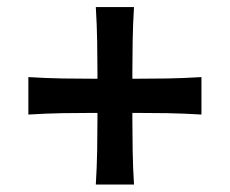

<svg xmlns="http://www.w3.org/2000/svg" viewBox="-20 -564 632 528"><path d="M243.5 -56.5Q246.5 -105 247.2 -150.5Q248 -196 248 -236V-253.5H237Q197.5 -253.5 152 -252.8Q106.5 -252 58 -249V-352Q106.5 -349 152 -348.2Q197.5 -347.5 237 -347.5H248V-365.5Q248 -405 247.2 -450.5Q246.5 -496 243.5 -544.5H348.5Q345.5 -496 344.8 -450.5Q344 -405 344 -365.5V-347.5H355Q394.5 -347.5 440 -348.2Q485.5 -349 534 -352V-249Q485.5 -252 440 -252.8Q394.5 -253.5 355 -253.5H344V-236Q344 -196 344.8 -150.5Q345.5 -105 348.5 -56.5Z"/></svg>

Font: Commissioner Flair Medium
Style: Regular
Weight: 500
Designer: Kostas Bartsokas
Foundry: Kostas Bartsokas
Version: Version 1.000; ttfautohint (v1.8.3)